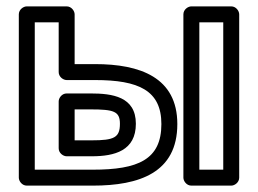

<svg xmlns="http://www.w3.org/2000/svg" viewBox="-20 -557 809 602"><path d="M605 -25V-487H680V-25ZM555 0C555 10.7 564.9 25 580 25H705C715.7 25 730 15.1 730 0V-512C730 -522.7 720.1 -537 705 -537H580C569.3 -537 555 -527.1 555 -512ZM486 -168C486 -56.3 412.7 -25 271 -25H89V-487H164V-331C164 -315.9 178.3 -306 189 -306H278C414.7 -306 486 -273.5 486 -168ZM536 -168C536 -314.6 418.9 -356 278 -356H214V-512C214 -522.7 204.1 -537 189 -537H64C53.3 -537 39 -527.1 39 -512V0C39 10.7 48.9 25 64 25H271C416.4 25 536 -15.2 536 -168ZM268 -67C339.2 -67 406 -84.5 406 -169C406 -254.5 331.3 -264 264 -264H189C173.9 -264 164 -249.7 164 -239V-92C164 -76.9 178.3 -67 189 -67ZM268 -117H214V-214H264C336.9 -214 356 -207.9 356 -169C356 -125.6 337.8 -117 268 -117Z"/></svg>

Font: Fog Sans
Style: Outline
Weight: 700
Foundry: Intel Corporation
Version: Version 1.00